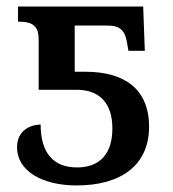

<svg xmlns="http://www.w3.org/2000/svg" viewBox="-20 -556 527 586"><path d="M214 10C348 10 435 -51 435 -169C435 -285 359 -337 241 -337H208V-478H307C349 -478 363 -462 369 -418L372 -401H422L417 -536H35V-490C84 -490 98 -474 98 -434V-282H214C283 -282 323 -242 323 -164C323 -89 287 -45 215 -45C144 -45 104 -88 104 -176C72 -175 32 -158 32 -106C32 -35 108 10 214 10Z"/></svg>

Font: Noto Serif Medium
Style: Regular
Weight: 500
Designer: Monotype Design Team
Foundry: Monotype Imaging Inc.
Version: Version 2.013